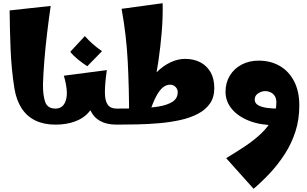

<svg xmlns="http://www.w3.org/2000/svg" viewBox="-20 -777 1916 1197"><path d="M326 0Q254 0 201 -25.5Q148 -51 115 -101.5Q82 -152 70 -225Q51 -344 46 -470.5Q41 -597 40 -712L296 -740Q284 -657 273.5 -569Q263 -481 256.5 -400Q250 -319 248 -254Q247 -184 261.5 -142Q276 -100 326 -100L346 -50Z M326 0V-100Q375 -100 391 -153Q407 -206 378 -305L646 -340Q639 -291 636.5 -258Q634 -225 634 -202L567 -172Q567 -118 535.5 -79.5Q504 -41 449.5 -20.5Q395 0 326 0ZM706 0Q646 0 605 -22.5Q564 -45 543 -90Q522 -135 522 -202H634Q634 -149 651.5 -124.5Q669 -100 706 -100L726 -50ZM524 -364Q495 -383 466.5 -406Q438 -429 418 -454L509 -552Q534 -524 559 -502Q584 -480 616 -458Z M706 0V-100Q778 -100 846 -102Q914 -104 969 -113Q1024 -122 1056 -143Q1088 -164 1088 -203Q1088 -221 1074.5 -235Q1061 -249 1041 -249Q1017 -249 996 -232.5Q975 -216 954 -177Q933 -138 910 -68L844 -93Q856 -168 885.5 -226.5Q915 -285 956 -326Q997 -367 1043 -388.5Q1089 -410 1134 -410Q1187 -410 1228 -389Q1269 -368 1292.5 -327.5Q1316 -287 1316 -227Q1316 -170 1288.5 -131Q1261 -92 1213 -67Q1165 -42 1103.5 -28.5Q1042 -15 973.5 -9Q905 -3 836.5 -1.5Q768 0 706 0ZM785 -39Q785 -225 776.5 -391.5Q768 -558 738 -722L994 -757Q996 -672 988.5 -580Q981 -488 967.5 -396Q954 -304 936.5 -220.5Q919 -137 899 -69Z M1561 400 1390 209Q1450 173 1506.5 135.5Q1563 98 1607 56.5Q1651 15 1677 -33Q1703 -81 1703 -139Q1703 -163 1693 -178.5Q1683 -194 1667 -201.5Q1651 -209 1634 -209Q1611 -209 1589.5 -195Q1568 -181 1568 -157Q1568 -133 1589.5 -121Q1611 -109 1644 -104.5Q1677 -100 1711 -100L1700 4Q1606 4 1535.5 -23Q1465 -50 1425.5 -97.5Q1386 -145 1386 -205Q1386 -261 1412.5 -305Q1439 -349 1486 -374Q1533 -399 1592 -399Q1667 -399 1724 -366Q1781 -333 1813.5 -270.5Q1846 -208 1846 -119Q1846 -32 1822 42.5Q1798 117 1757 181Q1716 245 1665.5 299.5Q1615 354 1561 400Z"/></svg>

Font: Marhey Light
Style: Bold
Weight: 700
Version: Version 1.000